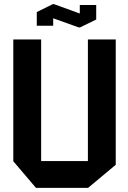

<svg xmlns="http://www.w3.org/2000/svg" viewBox="-20 -904 616 924"><path d="M153 0 44 -128V-714H178V-129H403V-714H537V-111L404 0ZM157 -780V-846L234 -884H240L364 -839V-880H443V-810L365 -772H359L236 -816V-780Z"/></svg>

Font: Foldit Thin SemiBold
Style: Regular
Weight: 600
Version: Version 1.003